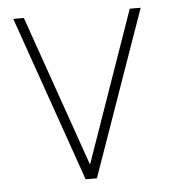

<svg xmlns="http://www.w3.org/2000/svg" viewBox="-43 -539 510 578"><g transform="rotate(-5 212.5 -250.0)"><path d="M18 -500 193 0H227L403 -500H370L210 -43L50 -500Z"/></g></svg>

Font: Advent Pro ExtraLight
Style: Regular
Weight: 250
Version: Version 3.000